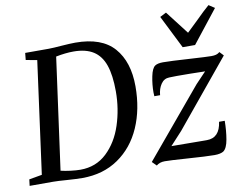

<svg xmlns="http://www.w3.org/2000/svg" viewBox="-95 -950 1380 1083"><g transform="rotate(-10 595.0 -409.0)"><path d="M677.5 -449.5Q677.5 -319 632 -215.2Q586.5 -111.5 499.5 -51.8Q412.5 8 293.5 8Q261.5 8 204.5 4Q151.5 0 125.5 0H-8L-3.5 -36.5L70.5 -49.5L157.5 -691.5L93.5 -703L97.5 -743H232.5Q263.5 -743.5 303.5 -747Q358.5 -751 385.5 -751Q536.5 -751 607 -670.5Q677.5 -590 677.5 -449.5ZM563.5 -440.5Q563.5 -533.5 543.5 -591Q523.5 -648.5 480.2 -676Q437 -703.5 366.5 -703.5Q321 -703.5 266 -692.5L178.5 -54Q203 -48 234.5 -44Q266 -40 290.5 -40Q380 -40 441.8 -98.5Q503.5 -157 533.5 -248.8Q563.5 -340.5 563.5 -440.5ZM1079 -464.5H1065.5Q993.5 -466.5 917.5 -466.5Q887.5 -466.5 873.5 -465.5Q844 -465 826.2 -439Q808.5 -413 805.5 -376H772.5Q771.5 -389 771.5 -398Q771.5 -443.5 780.8 -488.8Q790 -534 808 -546Q823 -556 854 -556Q895.5 -556 1005.5 -549Q1103.5 -543 1129 -543Q1144.5 -543 1155.8 -546Q1167 -549 1177 -557.5L1198.5 -534.5L887.5 -157L818.5 -82Q958 -80.5 1004 -80.5H1021.5Q1095 -80.5 1107 -170.5H1139.5Q1139 -114.5 1130.5 -64.8Q1122 -15 1100.5 -0.5Q1093.5 4 1080.5 7Q1067.5 10 1049.5 10Q1005.5 10 890.5 2Q797.5 -4.5 767 -4.5Q736.5 -4.5 718.5 11.5L694 -13L1019 -401.5ZM919 -829 926 -820Q1003 -721 1022 -695.5Q1036.5 -708.5 1083 -754Q1133 -804 1162.5 -829L1196 -807L1049 -620.5H978L883 -810.5Z"/></g></svg>

Font: Merriweather Text
Style: Italic
Weight: 400
Italic angle: -7.8°
Designer: Eben Sorkin
Foundry: Eben Sorkin
Version: Version 2.100